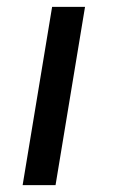

<svg xmlns="http://www.w3.org/2000/svg" viewBox="-20 -540 340 560"><path d="M46 0 132 -520H228L142 0Z"/></svg>

Font: Iosevka Aile Medium Oblique
Style: Regular
Weight: 500
Italic angle: -9°
Designer: Belleve Invis
Foundry: Belleve Invis
Version: Version 31.1.0; ttfautohint (v1.8.4)